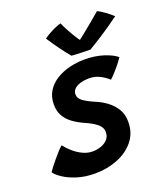

<svg xmlns="http://www.w3.org/2000/svg" viewBox="-189 -896 912 1041"><g transform="rotate(-20 267.0 -375.0)"><path d="M181.5 40Q124.5 40 79 25.8Q33.5 11.5 2.8 -8.8Q-28 -29 -40 -47Q-34.5 -55.5 -22.2 -71.8Q-10 -88 5.8 -106.8Q21.5 -125.5 36.2 -141.8Q51 -158 61 -166Q78 -144 101.5 -123.5Q125 -103 152.5 -90Q180 -77 208.5 -77Q234 -77 257.5 -85.2Q281 -93.5 296 -110Q311 -126.5 311 -152Q311 -180 285 -200.5Q259 -221 217.5 -238.5Q182 -254.5 154.8 -274.8Q127.5 -295 112.2 -322.8Q97 -350.5 97 -387.5Q97 -432 117.5 -464.8Q138 -497.5 172.5 -518.8Q207 -540 249.2 -550.5Q291.5 -561 335.5 -561Q396.5 -561 445.2 -545.2Q494 -529.5 519 -508Q513.5 -499 500 -481.5Q486.5 -464 469.2 -444.5Q452 -425 434.5 -408.5Q417.5 -425.5 388.2 -441Q359 -456.5 325 -456.5Q309.5 -456.5 292 -453.8Q274.5 -451 259.5 -444.2Q244.5 -437.5 235.2 -426.2Q226 -415 226 -399Q226 -377.5 247.2 -361.2Q268.5 -345 308.5 -327.5Q345.5 -313 376.2 -290.2Q407 -267.5 425.8 -236.2Q444.5 -205 444.5 -163.5Q444.5 -97.5 407.2 -52.2Q370 -7 310 16.5Q250 40 181.5 40ZM490 -784Q501 -779 514.2 -770.5Q527.5 -762 540 -752.5Q552.5 -743 561.5 -735Q570.5 -727 573.5 -724.5Q546 -704 517.2 -684.2Q488.5 -664.5 462.5 -647.8Q436.5 -631 416.2 -618.5Q396 -606 385 -600Q369.5 -600 349 -600.8Q328.5 -601.5 309.2 -602.2Q290 -603 277.5 -604Q253 -633.5 229 -666.2Q205 -699 179.5 -738.5Q190.5 -747 208 -757.2Q225.5 -767.5 245.2 -776.2Q265 -785 281.5 -789.5Q289.5 -770.5 300 -750.8Q310.5 -731 321 -713.2Q331.5 -695.5 340 -682.8Q348.5 -670 353 -665.5H345.5Q355.5 -673 379.8 -692.5Q404 -712 433.8 -736.5Q463.5 -761 490 -784Z"/></g></svg>

Font: Grandstander Thin SemiBold
Style: Italic
Weight: 600
Italic angle: -15°
Version: Version 1.200